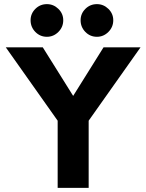

<svg xmlns="http://www.w3.org/2000/svg" viewBox="-20 -909 708 929"><path d="M259 0V-325L8 -680H187L334 -445L481 -680H660L409 -325V0ZM449 -731Q416 -731 393 -754.5Q370 -778 370 -811Q370 -843 393 -866Q416 -889 449 -889Q481 -889 504.5 -866Q528 -843 528 -811Q528 -778 504.5 -754.5Q481 -731 449 -731ZM207 -731Q174 -731 151 -754.5Q128 -778 128 -811Q128 -843 151 -866Q174 -889 207 -889Q239 -889 262.5 -866Q286 -843 286 -811Q286 -778 262.5 -754.5Q239 -731 207 -731Z"/></svg>

Font: Teachers
Style: Bold
Weight: 700
Designer: Alfredo Marco Pradil, Chank Diesel
Version: Version 1.001